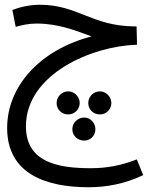

<svg xmlns="http://www.w3.org/2000/svg" viewBox="-20 -516 646 807"><path d="M352 271C427 271 504 257 582 220L555 154C489 180 427 191 362 191C223 191 89 166 89 15C89 -205 367 -323 556 -328L554 -405H545C364 -407 307 -496 147 -496C105 -496 62 -486 32 -474L46 -403C70 -410 98 -417 134 -417C228 -417 301 -386 365 -363C146 -306 10 -152 10 22C10 215 174 271 352 271ZM267 -35C293 -35 315 -56 315 -83C315 -109 293 -132 267 -132C239 -132 218 -109 218 -83C218 -56 239 -35 267 -35ZM400 -35C426 -35 448 -56 448 -83C448 -109 426 -132 400 -132C372 -132 351 -109 351 -83C351 -56 372 -35 400 -35ZM334 75C360 75 381 54 381 27C381 1 360 -22 334 -22C306 -22 284 1 284 27C284 54 306 75 334 75Z"/></svg>

Font: Noto Sans Arabic UI SmCn
Style: Regular
Weight: 400
Width: 4
Designer: Monotype Design Team, Nadine Chahine and Nizar Qandah
Foundry: Monotype Imaging Inc.
Version: Version 2.010